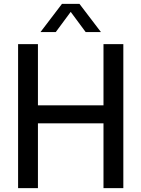

<svg xmlns="http://www.w3.org/2000/svg" viewBox="-20 -967 727 987"><path d="M73 0V-740H175V-425.5H512V-740H614V0H512V-333H175V0ZM188 -802 298.5 -947H388.5L499 -802H420.5L343.5 -906L266.5 -802Z"/></svg>

Font: Encode Sans SmCnd Md
Style: Regular
Weight: 500
Width: 4
Designer: Multiple Designers
Foundry: Impallari Type
Version: Version 3.002; ttfautohint (v1.8.3) -l 8 -r 50 -G 200 -x 14 